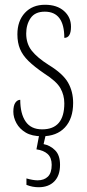

<svg xmlns="http://www.w3.org/2000/svg" viewBox="-20 -562 365 806"><path d="M156 10Q114 10 88 -5.5Q62 -21 49 -45Q36 -69 36 -93Q36 -119 44.5 -131Q53 -143 65 -143Q65 -85 87.5 -52Q110 -19 157 -19Q250 -19 250 -128Q250 -163 233.5 -192Q217 -221 165 -254Q124 -282 99.5 -306Q75 -330 64 -356.5Q53 -383 53 -418Q53 -474 84.5 -508Q116 -542 169 -542Q219 -542 248.5 -516Q278 -490 278 -450Q278 -403 250 -403Q250 -513 168 -513Q127 -513 108.5 -486Q90 -459 90 -421Q90 -379 113 -349.5Q136 -320 185 -289Q244 -253 265.5 -215.5Q287 -178 287 -130Q287 -64 252.5 -27Q218 10 156 10ZM142 224Q116 224 91 214V187Q119 195 138 195Q165 195 181 179.5Q197 164 197 130Q197 100 180 84.5Q163 69 133 65L147 -9H175L163 43Q190 48 211 68.5Q232 89 232 130Q232 175 208 199.5Q184 224 142 224Z"/></svg>

Font: Noto Serif Hebrew ExtraCondensed ExtraLight
Style: Regular
Weight: 200
Width: 2
Designer: Monotype Design Team
Foundry: Monotype Imaging Inc.
Version: Version 2.004; ttfautohint (v1.8.4.7-5d5b)